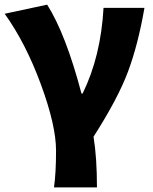

<svg xmlns="http://www.w3.org/2000/svg" viewBox="-23 -603 659 825"><path d="M393.6 202.1H209Q217.8 141.6 217.8 43.9Q217.8 -63.5 152.8 -240.2Q87.9 -417 -2.9 -543.9L179.7 -583Q259.8 -456.1 327.1 -201.2H332Q410.2 -360.4 421.9 -569.3H597.7Q570.3 -411.1 526.9 -294.9Q483.4 -178.7 378.9 -15.6Q393.6 74.2 393.6 202.1Z"/></svg>

Font: Gen Shin Gothic Heavy
Style: Bold
Weight: 900
Designer: [Source Han Sans]
Ryoko NISHIZUKA  (kana & ideographs); Paul D. Hunt (Latin, Greek & Cyrillic); Wenlong ZHANG  (bopomofo
Version: Version 1.002.20150607